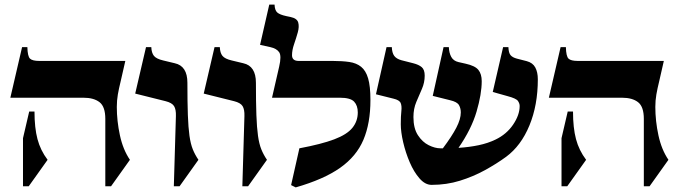

<svg xmlns="http://www.w3.org/2000/svg" viewBox="-20 -790 2942 835"><path d="M488 -325Q488 -264 501.5 -201.5Q515 -139 545 -95L463 20H438V-273Q438 -326 413 -345.5Q388 -365 343 -365H25L76 -585H99Q100 -545 110.5 -535Q121 -525 151 -525H525Q514 -474 505.5 -439.5Q497 -405 492.5 -379Q488 -353 488 -325ZM80 -189 107 -305H130Q130 -234 143 -185Q156 -136 187 -95L105 20H80Z M795 -430Q795 -345 797 -290Q799 -235 804 -199.5Q809 -164 818.5 -140.5Q828 -117 843 -95L761 20H736L745 -285Q746 -314 737 -328.5Q728 -343 700 -350L568 -383L615 -585H638Q639 -560 649.5 -547Q660 -534 690 -527L740 -515Q795 -503 795 -430Z M1093 -430Q1093 -345 1095 -290Q1097 -235 1102 -199.5Q1107 -164 1116.5 -140.5Q1126 -117 1141 -95L1059 20H1034L1043 -285Q1044 -314 1035 -328.5Q1026 -343 998 -350L866 -383L913 -585H936Q937 -560 947.5 -547Q958 -534 988 -527L1038 -515Q1093 -503 1093 -430Z M1266 25 1246 15 1282 -145Q1378 -163 1433.5 -184Q1489 -205 1512.5 -234Q1536 -263 1536 -301Q1536 -331 1520 -348Q1504 -365 1458 -365H1163L1194 -500Q1205 -547 1194 -563Q1183 -579 1156 -585L1111 -595L1151 -770H1174Q1175 -745 1186 -735.5Q1197 -726 1225 -720L1244 -716Q1272 -710 1277 -692Q1282 -674 1275 -649Q1268 -624 1259 -598Q1250 -572 1250 -550Q1250 -525 1279 -525H1427Q1468 -525 1499 -520.5Q1530 -516 1550.5 -499.5Q1571 -483 1581 -449Q1591 -415 1591 -355Q1591 -254 1560.5 -182Q1530 -110 1459 -60Q1388 -10 1266 25Z M1857 14Q1829 14 1804.5 -14Q1780 -42 1762 -84Q1744 -126 1733.5 -171Q1723 -216 1723 -250Q1723 -285 1725.5 -307Q1728 -329 1722.5 -342Q1717 -355 1691 -361L1615 -380L1661 -585H1684Q1685 -560 1694.5 -547Q1704 -534 1726 -528L1777 -515Q1801 -509 1814 -498Q1827 -487 1827 -461Q1827 -431 1815 -403.5Q1803 -376 1790.5 -346.5Q1778 -317 1778 -281Q1778 -232 1797.5 -202Q1817 -172 1844.5 -158.5Q1872 -145 1895 -145Q1901 -145 1906 -145Q1945 -197 1964.5 -234.5Q1984 -272 1984 -301Q1984 -319 1976 -333Q1968 -347 1938 -354L1862 -373L1909 -585H1932Q1933 -560 1942.5 -542.5Q1952 -525 1974 -520L2005 -513Q2046 -504 2060.5 -486Q2075 -468 2075 -437Q2075 -381 2052.5 -304.5Q2030 -228 1974 -147Q2021 -150 2061.5 -158.5Q2102 -167 2135 -183Q2183 -206 2211.5 -248Q2240 -290 2240 -329Q2240 -340 2232.5 -351Q2225 -362 2187 -372L2123 -390L2168 -585H2191Q2192 -560 2200.5 -550Q2209 -540 2228 -535L2271 -524Q2297 -517 2308 -496.5Q2319 -476 2319 -445Q2319 -333 2282.5 -244.5Q2246 -156 2181 -108Q2140 -78 2089 -50Q2038 -22 1980 -4Q1922 14 1857 14Z M2830 -325Q2830 -264 2843.5 -201.5Q2857 -139 2887 -95L2805 20H2780V-273Q2780 -326 2755 -345.5Q2730 -365 2685 -365H2367L2418 -585H2441Q2442 -545 2452.5 -535Q2463 -525 2493 -525H2867Q2856 -474 2847.5 -439.5Q2839 -405 2834.5 -379Q2830 -353 2830 -325ZM2422 -189 2449 -305H2472Q2472 -234 2485 -185Q2498 -136 2529 -95L2447 20H2422Z"/></svg>

Font: Bona Nova SC
Style: Bold
Weight: 700
Designer: Mateusz Machalski
Foundry: Capitalics
Version: Version 4.001; ttfautohint (v1.8.4.7-5d5b)